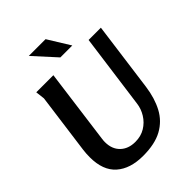

<svg xmlns="http://www.w3.org/2000/svg" viewBox="-262 -1047 1183 1183"><g transform="rotate(-45 329.5 -456.0)"><path d="M234 -732 169 -243Q168 -236 167.5 -229.5Q167 -223 167 -216Q167 -155 203.5 -119.5Q240 -84 301 -84Q350 -84 387 -106.5Q424 -129 447 -166Q470 -203 475 -245L541 -732H648L587 -278Q575 -190 540.5 -125Q506 -60 441.5 -24.5Q377 11 274 11Q162 11 98.5 -45Q35 -101 35 -216Q35 -232 36 -247Q37 -262 39 -278L92 -672L85 -732ZM357 -923 446 -779H342L211 -923Z"/></g></svg>

Font: Rosario
Style: Bold Italic
Weight: 700
Italic angle: -8.05°
Designer: Hector Gatti
Foundry: Omnibus Type
Version: Version 1.101; ttfautohint (v1.8.1.43-b0c9)